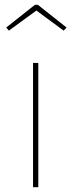

<svg xmlns="http://www.w3.org/2000/svg" viewBox="-20 -782 298 802"><path d="M140 0H118V-519H140ZM6 -667 126 -762H138L258 -667L246 -654L132 -738L17 -654Z"/></svg>

Font: FiraSans
Style: Regular
Weight: 150
Designer: Carrois Corporate & Edenspiekermann AG
Foundry: Carrois Corporate GbR & Edenspiekermann AG
Version: Version 3.106;PS 003.106;hotconv 1.0.70;makeotf.lib2.5.58329